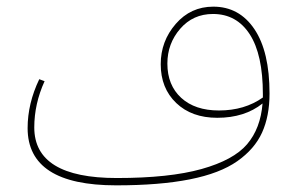

<svg xmlns="http://www.w3.org/2000/svg" viewBox="-20 -545 903 577"><path d="M621 -525Q699 -525 744.5 -457.5Q790 -390 790 -264Q790 -196 767.5 -146.5Q745 -97 693 -60.5Q641 -24 550.5 -6Q460 12 329 12Q63 12 63 -160Q63 -234 98 -307L114 -301Q83 -233 83 -162Q83 -10 331 -10Q489 -10 585.5 -37Q682 -64 722.5 -111.5Q763 -159 769 -234Q715 -191 633 -191Q556 -191 509.5 -235.5Q463 -280 463 -352Q463 -421 508 -473Q553 -525 621 -525ZM638 -213Q715 -213 770 -252V-262Q770 -381 730.5 -442Q691 -503 620 -503Q560 -503 521.5 -458.5Q483 -414 483 -354Q483 -289 524.5 -251Q566 -213 638 -213Z"/></svg>

Font: FiraGO Thin
Style: Regular
Weight: 100
Designer: bBox Type
Foundry: bBox Type GmbH
Version: Version 1.001;PS 001.001;hotconv 1.0.88;makeotf.lib2.5.64775